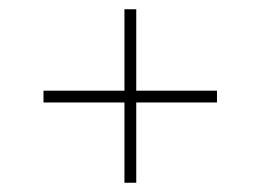

<svg xmlns="http://www.w3.org/2000/svg" viewBox="-20 -438 564 415"><path d="M249 -418H274.5V-43H249ZM449 -242V-216.5H74V-242Z"/></svg>

Font: Newsreader ExtraLight
Style: Regular
Weight: 250
Designer: Hugues Gentile
Foundry: Production Type
Version: Version 1.003